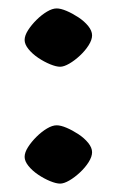

<svg xmlns="http://www.w3.org/2000/svg" viewBox="-20 -425 280 460"><path d="M124 14.9Q114.7 14.9 100.2 9Q85.8 3.1 71.6 -6.4Q57.5 -15.9 48.2 -27.4Q39 -38.9 39 -49.1Q39 -59.8 47.2 -72.6Q55.4 -85.4 67.5 -97.4Q79.6 -109.4 92.5 -117.1Q105.4 -124.8 115.7 -124.8Q125.5 -124.8 139.4 -118.9Q153.3 -113 167.7 -103.6Q182.1 -94.1 191.4 -82.6Q200.6 -71.1 200.6 -60.3Q200.6 -49.6 192.4 -36.6Q184.1 -23.5 171.5 -11.8Q158.9 0 146.1 7.4Q133.2 14.9 124 14.9ZM124 -265.1Q114.7 -265.1 100.2 -271Q85.8 -276.9 71.6 -286.4Q57.5 -295.9 48.2 -307.4Q39 -318.9 39 -329.1Q39 -339.8 47.2 -352.6Q55.4 -365.4 67.5 -377.4Q79.6 -389.4 92.5 -397.1Q105.4 -404.8 115.7 -404.8Q125.5 -404.8 139.4 -398.9Q153.3 -393 167.7 -383.6Q182.1 -374.1 191.4 -362.6Q200.6 -351.1 200.6 -340.3Q200.6 -329.6 192.4 -316.6Q184.1 -303.5 171.5 -291.8Q158.9 -280 146.1 -272.6Q133.2 -265.1 124 -265.1Z"/></svg>

Font: Ancizar Sans Thin
Style: Regular
Weight: 100
Designer: Cesar Puertas, Viviana Monsalve, Julian Moncada, Julian Prieto, Jose Castro, Mariel Hernandez, Felipe Aragon, Sara Alarc
Version: Version 8.100